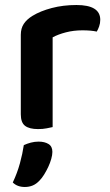

<svg xmlns="http://www.w3.org/2000/svg" viewBox="-20 -508 437 766"><path d="M190 -1Q181 1 166 4Q151 7 132 7Q97 7 80 -6Q63 -19 63 -52V-369Q63 -395 75 -413Q87 -431 110 -445Q141 -464 186.5 -476Q232 -488 285 -488Q380 -488 380 -429Q380 -415 375.5 -402.5Q371 -390 366 -382Q343 -387 309 -387Q274 -387 243 -379Q212 -371 190 -359ZM138 212Q125 226 110.5 232Q96 238 79 238Q49 238 31 220Q49 182 59.5 143.5Q70 105 75 71Q88 65 103 61Q118 57 134 57Q158 57 173.5 66.5Q189 76 189 98Q189 110 184.5 126Q180 142 172.5 158Q165 174 156 188.5Q147 203 138 212Z"/></svg>

Font: Baloo Da 2 SemiBold
Style: Regular
Weight: 600
Designer: Noopur Datye, Sulekha Rajkumar and Ek Type
Foundry: Ek Type
Version: Version 1.640;hotconv 1.0.111;makeotfexe 2.5.65597; ttfautoh